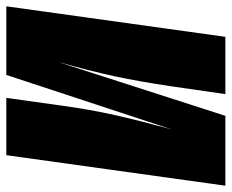

<svg xmlns="http://www.w3.org/2000/svg" viewBox="-92 -653 736 610"><g transform="rotate(-90 276.0 -348.0)"><path d="M464 0H282L307 -173Q322 -274 338.5 -351Q355 -428 384 -531L213 0H-9L88 -696H270L246 -524Q233 -429 215.5 -351.5Q198 -274 170 -171L343 -696H561Z"/></g></svg>

Font: Fira Sans Extra Condensed Black
Style: Italic
Weight: 900
Width: 3
Italic angle: -8°
Designer: Carrois Corporate & Edenspiekermann AG
Foundry: Carrois Corporate GbR & Edenspiekermann AG
Version: Version 4.203